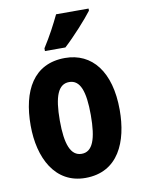

<svg xmlns="http://www.w3.org/2000/svg" viewBox="-87 -826 667 896"><g transform="rotate(-10 246.5 -378.0)"><path d="M396 -756V-766H242C221 -722 195 -672 161 -619V-606H258C305 -649 369 -720 396 -756ZM457 -275C457 -457 375 -558 247 -558C98 -558 35 -440 35 -275C35 -122 101 10 245 10C401 10 457 -125 457 -275ZM173 -274C173 -389 195 -444 247 -444C299 -444 320 -388 320 -275C320 -161 299 -104 247 -104C195 -104 173 -162 173 -274Z"/></g></svg>

Font: Noto Sans Oriya ExtCond Bold
Style: Bold
Weight: 700
Width: 2
Designer: Amélie Bonet and Sol Matas
Foundry: Google LLC
Version: Version 2.006